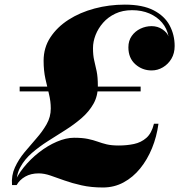

<svg xmlns="http://www.w3.org/2000/svg" viewBox="-20 -780 775 830"><path d="M32 20Q28.5 -21.5 44.5 -56.2Q60.5 -91 86 -121.8Q111.5 -152.5 137.5 -182Q163.5 -211.5 181.5 -243Q199.5 -274.5 199.5 -311Q199.5 -341.5 191.8 -373Q184 -404.5 176.2 -439.8Q168.5 -475 168.5 -517.5Q168.5 -574 197.8 -618.5Q227 -663 276.5 -694.8Q326 -726.5 388.8 -743.2Q451.5 -760 519.5 -760Q596.5 -760 644 -735.5Q691.5 -711 713.2 -670.2Q735 -629.5 735 -581Q735 -549.5 721 -526Q707 -502.5 684.2 -489Q661.5 -475.5 635.5 -475.5Q595 -475.5 565 -502.2Q535 -529 535 -575.5Q535 -604 549.5 -624.5Q564 -645 587 -656Q610 -667 635.5 -667Q661.5 -667 682 -653.2Q702.5 -639.5 708.5 -622.5Q702 -657 680.5 -682.2Q659 -707.5 625.8 -721.8Q592.5 -736 551 -736Q510 -736 478.5 -721Q447 -706 425.8 -681.8Q404.5 -657.5 393.2 -628.8Q382 -600 382 -572Q382 -541 387.2 -519Q392.5 -497 397.8 -472Q403 -447 403 -408Q403 -364.5 383.8 -330.8Q364.5 -297 332.8 -269.5Q301 -242 263 -218Q225 -194 187.2 -170Q149.5 -146 118 -118.8Q86.5 -91.5 68 -57.5Q49.5 -23.5 51 20ZM425 30.5Q374 30.5 332.8 21.2Q291.5 12 258.2 0Q225 -12 198 -21.2Q171 -30.5 147 -30.5Q113.5 -30.5 89 -16.5Q64.5 -2.5 52 20H38Q52.5 -19 81.8 -55.5Q111 -92 148.5 -121.2Q186 -150.5 225.8 -167.5Q265.5 -184.5 300 -184.5Q336 -184.5 359.8 -179.5Q383.5 -174.5 402 -167.8Q420.5 -161 441.2 -156Q462 -151 493.5 -151Q528 -151 559 -157.5Q590 -164 612.8 -184Q635.5 -204 645.5 -245H665Q657.5 -189 637.2 -139.5Q617 -90 586 -51.8Q555 -13.5 514.2 8.5Q473.5 30.5 425 30.5ZM65 -385V-405.5H588V-385Z"/></svg>

Font: Bodoni Moda 11pt ExtraBold
Style: Italic
Weight: 800
Italic angle: -13°
Version: Version 2.004